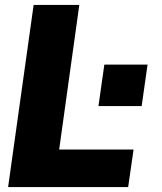

<svg xmlns="http://www.w3.org/2000/svg" viewBox="-20 -762 661 782"><path d="M303 -742 221 -153H524L502 0H13L117 -742ZM557 -330H381L405 -499H581Z"/></svg>

Font: Morrison ExtraBold
Style: Regular
Weight: 800
Designer: Pablo Impallari, Rodrigo Fuenzalida (Modified by Dan O. Williams)
Version: Version 0.03;June 6, 2019;FontCreator 11.5.0.2425 64-bit; tt